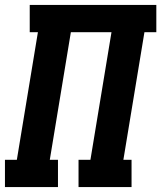

<svg xmlns="http://www.w3.org/2000/svg" viewBox="-21 -755 651 775"><path d="M-1 0V-110H47L132 -625H99V-735H610V-625H562L477 -110H510V0H296V-110H344L429 -625H265L180 -110H213V0Z"/></svg>

Font: Iosevka Etoile XBdObl
Style: Regular
Weight: 800
Italic angle: -9°
Designer: Belleve Invis
Foundry: Belleve Invis
Version: Version 15.5.2; ttfautohint (v1.8.4)